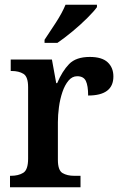

<svg xmlns="http://www.w3.org/2000/svg" viewBox="-20 -786 510 806"><path d="M22 0V-48H26Q57 -48 77.5 -60.5Q98 -73 98 -120V-420Q98 -464 78.5 -476Q59 -488 29 -488H25V-536H198L216 -437H220Q241 -487 270 -517Q299 -547 357 -547Q408 -547 432 -524.5Q456 -502 456 -465Q456 -385 350 -385Q350 -426 340.5 -446Q331 -466 304 -466Q283 -466 267.5 -447.5Q252 -429 242 -399.5Q232 -370 227.5 -336.5Q223 -303 223 -273V-115Q223 -71 242.5 -59.5Q262 -48 291 -48H318V0ZM167 -619Q188 -650 214.5 -691Q241 -732 255 -766H387V-756Q375 -739 346.5 -710.5Q318 -682 283.5 -653.5Q249 -625 221 -606H167Z"/></svg>

Font: Noto Serif Lao SemiCondensed SemiBold
Style: Regular
Weight: 600
Width: 4
Designer: Monotype Design Team
Foundry: Monotype Imaging Inc.
Version: Version 2.003; ttfautohint (v1.8.4.7-5d5b)